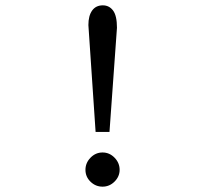

<svg xmlns="http://www.w3.org/2000/svg" viewBox="-20 -688 790 719"><path d="M338 -194 311 -594Q311 -629 325 -648.5Q339 -668 365 -668Q389 -668 403.5 -648.5Q418 -629 418 -584L390 -194ZM364 11Q338 11 319 -7.5Q300 -26 300 -52Q300 -78 319 -97.5Q338 -117 364 -117Q390 -117 409 -97.5Q428 -78 428 -52Q428 -27 409 -8Q390 11 364 11Z"/></svg>

Font: Inconsolata ExtraExpanded
Style: Regular
Weight: 400
Width: 8
Monospace: yes
Designer: Raph Levien, Cyreal, Brenton Simpson
Foundry: Raph Levien, Cyreal, Google
Version: Version 3.000; ttfautohint (v1.8.2.53-6de2)